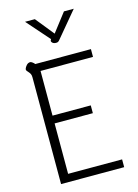

<svg xmlns="http://www.w3.org/2000/svg" viewBox="-139 -1022 786 1096"><g transform="rotate(-15 254.5 -474.0)"><path d="M81 -631Q81 -644 77 -651.5Q73 -659 65 -668Q59 -674 57 -678Q55 -682 56 -687Q59 -697 68.5 -707.5Q78 -718 91 -718Q95 -718 103 -712.5Q111 -707 116 -700H445V-654H135V-390H361V-344H135V-46H454V0H81ZM237 -809 240 -814 122 -948H180L268 -839L352 -948H410L288 -802Q280 -792 275.5 -789Q271 -786 263 -786Q248 -786 240.5 -794Q233 -802 237 -809Z"/></g></svg>

Font: Niramit ExtraLight
Style: Regular
Weight: 200
Designer: Katatrad Aksorn Co.,Ltd.
Foundry: Cadson Demak Co.,Ltd.
Version: Version 1.000; ttfautohint (v1.6)